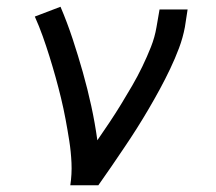

<svg xmlns="http://www.w3.org/2000/svg" viewBox="-20 -548 640 568"><path d="M188 0Q193 -33 191.5 -66Q190 -99 185 -131Q180 -163 174 -195Q168 -227 160.5 -258Q153 -289 144.5 -319.5Q136 -350 126.5 -380.5Q117 -411 106.5 -440.5Q96 -470 83 -499L159 -528Q179 -481 195 -432.5Q211 -384 225 -334.5Q239 -285 250 -234.5Q261 -184 268 -133Q286 -159 304 -186Q322 -213 338.5 -240Q355 -267 371 -294.5Q387 -322 401 -351Q415 -380 426.5 -409Q438 -438 443 -468L452 -520H535L527 -468Q521 -436 509.5 -405.5Q498 -375 483.5 -344.5Q469 -314 453 -284.5Q437 -255 420 -226Q403 -197 385 -168.5Q367 -140 348 -112Q329 -84 310 -56Q291 -28 271 0Z"/></svg>

Font: Iosevka Etoile Oblique
Style: Regular
Weight: 400
Italic angle: -9°
Designer: Belleve Invis
Foundry: Belleve Invis
Version: Version 15.5.2; ttfautohint (v1.8.4)